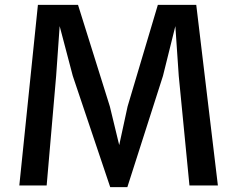

<svg xmlns="http://www.w3.org/2000/svg" viewBox="-20 -763 976 790"><path d="M59.5 0 136 -743H301L432 -325L470.5 -166L505 -325L629.5 -743H787.5L876.5 0H759.5L715.5 -450.5L701.5 -655.5L650.5 -450.5L504 7H433.5L279.5 -450.5L225.5 -655.5L211 -450.5L172 0Z"/></svg>

Font: Koeln Type Sans
Style: Regular
Weight: 400
Designer: Eben Sorkin
Foundry: Eben Sorkin
Version: Version 2.001